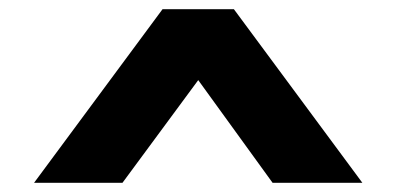

<svg xmlns="http://www.w3.org/2000/svg" viewBox="-20 -755 861 417"><path d="M54 -358 333 -735H488L767 -358H572L349 -666L474 -667L246 -358Z"/></svg>

Font: Lexend Tera ExtraBold
Style: Regular
Weight: 800
Designer: Bonnie Shaver-Troup, Thomas Jockin
Foundry: Lexend
Version: Version 1.007